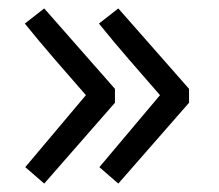

<svg xmlns="http://www.w3.org/2000/svg" viewBox="-20 -506 519 456"><path d="M429 -295V-262L261 -70L216 -109L360 -280Q325 -320 286.5 -364.5Q248 -409 215 -450L261 -486ZM253 -295V-262L85 -70L40 -109L184 -280Q149 -320 110.5 -364.5Q72 -409 39 -450L85 -486Z"/></svg>

Font: SpoqaHanSans-Regular
Style: Regular
Weight: 400
Designer: [Spoqa Han Sans] Dong-huui Kim \uAE40 \uB3D9 \uD718  Younghwa Kang \uAC15 \uC601 \uD654  [Noto Sans] Ryoko NISHIZUKA \u8
Foundry: Spoqa (http://www.spoqa-han-sans.com)
Version: Version 2.000